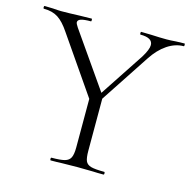

<svg xmlns="http://www.w3.org/2000/svg" viewBox="-100 -719 808 813"><g transform="rotate(15 304.0 -312.5)"><path d="M611 -613Q574 -613 539 -589.5Q504 -566 476 -523L335 -309V-81Q335 -50 341 -36Q347 -22 365 -17Q383 -12 423 -12Q426 -12 426 -6Q426 0 423 0Q393 0 376 -1L308 -2L240 -1Q222 0 192 0Q189 0 189 -6Q189 -12 192 -12Q231 -12 249.5 -17Q268 -22 275 -36.5Q282 -51 282 -81V-294L111 -542Q85 -581 60 -597Q35 -613 -2 -613Q-5 -613 -5 -619Q-5 -625 -2 -625L35 -624Q59 -622 71 -622Q104 -622 152 -624L204 -625Q206 -625 206 -619Q206 -613 204 -613Q174 -613 160.5 -608.5Q147 -604 147 -594Q147 -588 157 -573L325 -332L453 -526Q475 -562 475 -581Q475 -613 421 -613Q419 -613 419 -619Q419 -625 421 -625L466 -624Q504 -622 533 -622Q550 -622 574 -624L611 -625Q613 -625 613 -619Q613 -613 611 -613Z"/></g></svg>

Font: Cormorant Infant Light
Style: Regular
Weight: 300
Designer: Christian Thalmann (Catharsis Fonts)
Version: Version 3.000